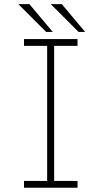

<svg xmlns="http://www.w3.org/2000/svg" viewBox="-20 -884 490 904"><path d="M381 -733.5H350L219 -864.5H271ZM228.5 -733.5H197.5L66.5 -864.5H118.5ZM345 -668H235V-32H345V0H93V-32H202V-668H93V-700H345Z"/></svg>

Font: League Mono Condensed Thin
Style: Regular
Weight: 100
Width: 1
Designer: Tyler Finck
Foundry: The League of Moveable Type / Tyler Finck
Version: Version 2.210